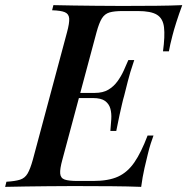

<svg xmlns="http://www.w3.org/2000/svg" viewBox="-58 -728 730 748"><path d="M208 -346 214 -366H395L390 -346ZM311 -366Q343 -366 364 -378.5Q385 -391 399.5 -411Q414 -431 424 -453Q434 -475 442 -494H465Q447 -441 440 -411.5Q433 -382 426 -356Q421 -339 417 -321Q413 -303 407.5 -279Q402 -255 395 -218H372Q374 -241 375.5 -263.5Q377 -286 372 -304.5Q367 -323 351.5 -334.5Q336 -346 304 -346ZM577 -528Q585 -587 581 -621.5Q577 -656 553.5 -670.5Q530 -685 479 -685H420Q387 -685 368.5 -679.5Q350 -674 339 -656.5Q328 -639 318 -602L185 -106Q175 -70 176.5 -52Q178 -34 194 -28.5Q210 -23 244 -23H305Q365 -23 402 -40Q439 -57 465.5 -95.5Q492 -134 517 -200H540Q535 -187 529 -168Q523 -149 518 -128Q513 -109 505 -73.5Q497 -38 492 0Q441 -2 377 -2.5Q313 -3 263 -3Q240 -3 204.5 -3Q169 -3 127 -2.5Q85 -2 42.5 -1.5Q0 -1 -38 0L-33 -20Q1 -22 20 -28Q39 -34 49.5 -52Q60 -70 70 -106L203 -602Q213 -639 211.5 -656.5Q210 -674 194.5 -680.5Q179 -687 145 -688L150 -708Q188 -707 230.5 -706.5Q273 -706 315 -705.5Q357 -705 392.5 -705Q428 -705 451 -705Q496 -705 551.5 -705.5Q607 -706 652 -708Q639 -673 629 -641.5Q619 -610 614 -590Q609 -572 605.5 -555.5Q602 -539 600 -528Z"/></svg>

Font: Playfair Display Medium
Style: Italic
Weight: 500
Italic angle: -14°
Designer: Claus Eggers Sørensen
Foundry: Claus Eggers Sørensen
Version: Version 1.203